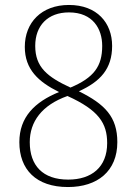

<svg xmlns="http://www.w3.org/2000/svg" viewBox="-20 -744 551 774"><path d="M254 10C373 10 453 -54 453 -171C453 -273 403 -324 298 -376C384 -415 432 -466 432 -559C432 -652 371 -724 258 -724C147 -724 80 -653 80 -555C80 -464 135 -414 218 -373C120 -333 58 -272 58 -171C58 -61 125 10 254 10ZM264 -391C171 -434 122 -473 122 -559C122 -641 173 -694 258 -694C355 -694 392 -627 392 -559C392 -477 359 -431 264 -391ZM255 -20C152 -20 100 -77 100 -171C100 -253 148 -320 252 -357C378 -300 412 -247 412 -167C412 -70 349 -20 255 -20Z"/></svg>

Font: Noto Serif Devanagari SemiCondensed ExtraLight
Style: Regular
Weight: 200
Width: 4
Designer: Universal Thirst, Indian Type Foundry and the Monotype Design Team
Foundry: Monotype Imaging Inc.
Version: Version 2.004